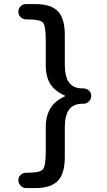

<svg xmlns="http://www.w3.org/2000/svg" viewBox="-20 -790 540 965"><path d="M305.7 -305.7 307.6 -307.6Q308.6 -308.6 307.6 -308.6Q256.8 -331.1 233.4 -367.2Q210 -403.3 210 -463.9V-587.9Q210 -660.2 195.8 -676.3Q181.6 -692.4 119.1 -692.4H111.3Q95.7 -692.4 84 -703.6Q72.3 -714.8 72.3 -731Q72.3 -747.1 83.5 -758.3Q94.7 -769.5 111.3 -769.5H158.2Q235.4 -769.5 270.5 -733.9Q305.7 -698.2 305.7 -615.2V-466.8Q305.7 -403.3 327.6 -374.5Q349.6 -345.7 394.5 -345.7H399.4Q415 -345.7 426.8 -335Q438.5 -324.2 438.5 -308.1Q438.5 -292 426.8 -280.3Q415 -268.6 399.4 -268.6H394.5Q349.6 -268.6 327.6 -239.7Q305.7 -210.9 305.7 -148.4V0Q305.7 83 270.5 119.1Q235.4 155.3 158.2 155.3H111.3Q95.7 155.3 84 143.6Q72.3 131.8 72.3 115.7Q72.3 99.6 83.5 88.9Q94.7 78.1 111.3 78.1H119.1Q180.7 78.1 195.3 61.5Q210 44.9 210 -28.3V-151.4Q210 -263.7 305.7 -305.7Z"/></svg>

Font: Rounded Mgen+ 2m medium
Style: Regular
Weight: 500
Designer: [Source Han Sans]
Ryoko NISHIZUKA  (kana & ideographs); Paul D. Hunt (Latin, Greek & Cyrillic); Wenlong ZHANG  (bopomofo
Version: Version 1.059.20150602